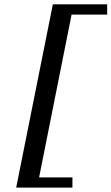

<svg xmlns="http://www.w3.org/2000/svg" viewBox="-20 -728 511 880"><path d="M308.1 -661.1 159.2 85H312V131.8H54.2L222.2 -708H471.2V-661.1Z"/></svg>

Font: Charis SIL Am
Style: Italic
Weight: 400
Italic angle: -11°
Foundry: SIL International
Version: Version 5.000